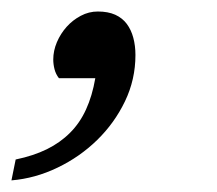

<svg xmlns="http://www.w3.org/2000/svg" viewBox="-75 -142 375 332"><path d="M159.2 -46.9Q159.2 -4.4 141.1 33.2Q123 70.8 93 100.1Q63 129.4 24.4 147.9Q-14.2 166.5 -55.2 169.9L-47.9 133.8Q-17.1 127.4 6.1 116Q29.3 104.5 46.1 87.6Q63 70.8 73.7 47.4Q84.5 23.9 89.8 -6.8H26.9Q21.5 -13.7 19.3 -22.2Q17.1 -30.8 17.1 -39.1Q17.1 -54.2 23.4 -69.1Q29.8 -84 40.3 -95.7Q50.8 -107.4 64.7 -114.7Q78.6 -122.1 94.2 -122.1Q111.8 -122.1 124.3 -116.5Q136.7 -110.8 144.3 -100.6Q151.9 -90.3 155.5 -76.7Q159.2 -63 159.2 -46.9Z"/></svg>

Font: Charis SIL
Style: Italic
Weight: 400
Italic angle: -11°
Foundry: SIL International
Version: Version 4.112